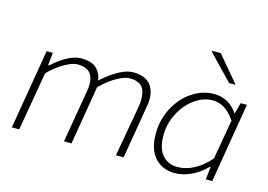

<svg xmlns="http://www.w3.org/2000/svg" viewBox="-105 -1009 1710 1227"><g transform="rotate(15 750.5 -395.5)"><path d="M138 -528H179L170 -444H176Q223 -487 272.5 -514Q322 -541 364 -541Q433 -541 465.5 -510.5Q498 -480 504 -432Q563 -485 615 -513Q667 -541 709 -541Q781 -541 817 -504Q853 -467 853 -399Q853 -386 851 -371.5Q849 -357 846 -341L789 0H738L797 -334Q802 -363 802 -387Q802 -446 776 -472Q750 -498 696 -498Q665 -498 614.5 -470.5Q564 -443 509 -389L444 0H394L451 -334Q458 -374 458 -391Q458 -446 431 -472Q404 -498 351 -498Q320 -498 268.5 -469.5Q217 -441 165 -389L98 0H49Z M948 -199Q948 -292 989.5 -371Q1031 -450 1099.5 -495.5Q1168 -541 1245 -541Q1294 -541 1333.5 -518.5Q1373 -496 1399 -456H1402L1422 -528H1463L1375 0H1332L1342 -84H1337Q1290 -37 1236.5 -12Q1183 13 1128 13Q1048 13 998 -41Q948 -95 948 -199ZM1348 -142 1394 -405Q1360 -454 1324 -476.5Q1288 -499 1247 -499Q1182 -499 1124.5 -456.5Q1067 -414 1032.5 -345.5Q998 -277 998 -202Q998 -116 1035.5 -72.5Q1073 -29 1135 -29Q1247 -29 1348 -142ZM1158 -798 1161 -804H1216L1360 -633H1317Z"/></g></svg>

Font: Nebula Sans Light
Style: Regular
Weight: 300
Italic angle: -9°
Designer: Paul D. Hunt for Adobe (as Source Sans)
Foundry: Nebula Entertainment & Broadcasting LLC
Version: Version 1.010